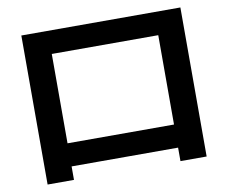

<svg xmlns="http://www.w3.org/2000/svg" viewBox="-83 -831 1166 982"><g transform="rotate(-10 500.0 -340.0)"><path d="M87 47V-727H913V47H777V-23H224V47ZM224 -143H777V-607H224Z"/></g></svg>

Font: M PLUS 1 Thin
Style: Bold
Weight: 700
Version: Version 1.001